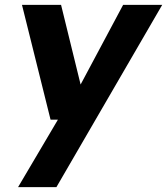

<svg xmlns="http://www.w3.org/2000/svg" viewBox="-20 -546 684 786"><path d="M54 220 217 -56H187L70 -526H230L310 -200L484 -526H644L211 220Z"/></svg>

Font: DM Sans 9pt Black
Style: Italic
Weight: 900
Italic angle: -10°
Version: Version 4.004;gftools[0.9.30]